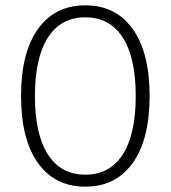

<svg xmlns="http://www.w3.org/2000/svg" viewBox="-20 -690 640 720"><path d="M477.5 -78.5Q414 10 300 10Q186 10 122.5 -78.5Q59 -167 59 -330Q59 -493 122.5 -581.5Q186 -670 300 -670Q414 -670 477.5 -581.5Q541 -493 541 -330Q541 -167 477.5 -78.5ZM159.5 -111Q208 -35 300 -35Q392 -35 440.5 -111Q489 -187 489 -330Q489 -473 440.5 -549Q392 -625 300 -625Q208 -625 159.5 -549Q111 -473 111 -330Q111 -187 159.5 -111Z"/></svg>

Font: Elaine Sans Light
Style: Regular
Weight: 300
Designer: Wei Huang
Foundry: Wei Huang
Version: Version 2.001;December 24, 2019;FontCreator 12.0.0.2547 64-b